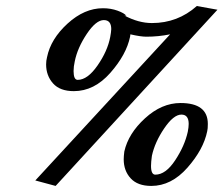

<svg xmlns="http://www.w3.org/2000/svg" viewBox="-20 -593 736 632"><path d="M226.1 -391.1Q222.2 -374 222.2 -358.9Q222.2 -330.1 235.8 -330.1Q268.1 -330.1 301 -377.4Q334 -424.8 342.8 -471.2Q345.7 -486.3 346.2 -497.1Q346.2 -526.9 321.8 -526.9Q295.9 -526.9 265.4 -481Q234.9 -435.1 226.1 -391.1ZM480 -80.1Q477.1 -59.1 477.1 -46.9Q477.1 -18.1 491.2 -18.1Q525.4 -18.1 556.6 -65.4Q587.9 -112.8 598.1 -159.2Q601.1 -174.3 601.1 -185.1Q601.1 -215.8 577.1 -215.8Q551.3 -215.8 520.5 -170.4Q489.7 -125 480 -80.1ZM389.2 -94.2Q402.3 -153.3 457.3 -203.6Q512.2 -253.9 574.2 -253.9Q664.1 -253.9 664.1 -185.1Q664.1 -168.9 662.1 -161.1Q649.9 -101.1 596.9 -41Q543.9 19 478 19Q433.1 19 410.2 -5.9Q387.2 -30.8 387.2 -68.8Q387.2 -78.1 389.2 -94.2ZM480 -517.1Q564.9 -517.1 627.9 -573.2L695.8 -561L163.1 19L96.2 1L540 -480Q501 -472.2 461.9 -472.2Q442.9 -472.2 409.2 -480L408.2 -472.2Q396 -413.1 343 -353Q290 -293 223.1 -293Q177.2 -293 154.5 -318.6Q131.8 -344.2 131.8 -380.9Q131.8 -393.1 134.8 -404.8Q147 -464.8 202.4 -515.4Q257.8 -565.9 318.8 -565.9Q344.7 -565.9 366.9 -557.9Q389.2 -549.8 396 -541L389.2 -542Q436 -517.1 480 -517.1Z"/></svg>

Font: Linux Libertine O
Style: Semibold Italic
Weight: 600
Italic angle: -11.5°
Designer: Philipp H. Poll
Foundry: Philipp H. Poll
Version: Version 5.1.2